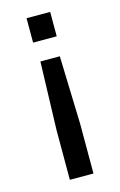

<svg xmlns="http://www.w3.org/2000/svg" viewBox="-100 -661 442 707"><g transform="rotate(-15 121.0 -308.0)"><path d="M76 -616H166V-523H76ZM76 -190 84 -449H158L166 -190V0H76Z"/></g></svg>

Font: Athiti Medium
Style: Regular
Weight: 500
Designer: CadsonDemak Team
Foundry: CadsonDemak
Version: Version 1.033